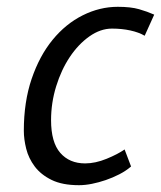

<svg xmlns="http://www.w3.org/2000/svg" viewBox="-20 -532 473 564"><path d="M365 -43Q350 -30 330.5 -20Q311 -10 290.5 -3Q270 4 250 8Q230 12 212 12Q163 12 131.5 -3.5Q100 -19 82 -43Q64 -67 57 -95Q50 -123 50 -148Q50 -233 73 -300.5Q96 -368 134.5 -415Q173 -462 223 -487Q273 -512 326 -512Q364 -512 388.5 -505Q413 -498 433 -489L405 -427Q388 -437 363 -442.5Q338 -448 309 -448Q275 -448 242.5 -425Q210 -402 185 -364.5Q160 -327 145 -278.5Q130 -230 130 -179Q130 -114 157 -83Q184 -52 230 -52Q260 -52 293 -65.5Q326 -79 346 -93Z"/></svg>

Font: PT Sans
Style: Italic
Weight: 400
Italic angle: -12°
Designer: A.Korolkova, O.Umpeleva, V.Yefimov
Foundry: ParaType Ltd
Version: Version 2.003W OFL